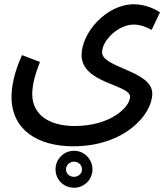

<svg xmlns="http://www.w3.org/2000/svg" viewBox="-20 -638 783 899"><path d="M34 -184C34 -29 158 47 323 47C561 47 693 -100 693 -200C693 -307 458 -320 458 -393C458 -448 533 -523 607 -523C636 -523 667 -511 690 -498L729 -580C705 -597 658 -618 607 -618C477 -618 362 -484 362 -380C362 -247 589 -243 589 -185C589 -137 498 -48 330 -48C210 -48 131 -101 131 -197C131 -239 143 -287 167 -348L83 -380C44 -294 34 -229 34 -184ZM327 241C374 241 413 203 413 155C413 107 374 68 327 68C278 68 240 107 240 155C240 203 278 241 327 241ZM326 190C306 190 289 175 289 155C289 135 306 119 326 119C347 119 364 134 364 155C364 175 347 190 326 190Z"/></svg>

Font: Noto Sans Arabic UI SmCn Md
Style: Regular
Weight: 500
Width: 4
Designer: Monotype Design Team, Nadine Chahine and Nizar Qandah
Foundry: Monotype Imaging Inc.
Version: Version 2.010